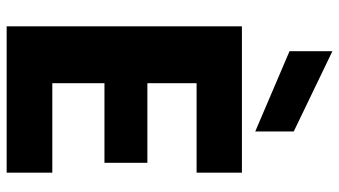

<svg xmlns="http://www.w3.org/2000/svg" viewBox="-241 -778 1019 577"><g transform="rotate(90 268.5 -489.5)"><path d="M59.1 0V-707H499V-570.8H230V-422.9H469.2V-293.9H230V-137.2H499V0ZM133.8 -850.1V-979L375 -862.8V-747.1Z"/></g></svg>

Font: Biathlonist
Style: Bold
Weight: 700
Designer: Go4gold
Foundry: Go4gold
Version: Version 3.010;FEAKit 1.0